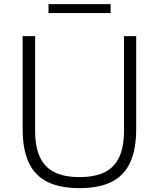

<svg xmlns="http://www.w3.org/2000/svg" viewBox="-20 -918 782 946"><path d="M91.5 -283V-740H153V-275.5Q153 -194.5 176.5 -144Q200 -93.5 248.2 -69.5Q296.5 -45.5 372 -45.5Q447.5 -45.5 495.8 -69.5Q544 -93.5 567.5 -144Q591 -194.5 591 -275.5V-740H651V-283Q651 -181 621 -116.8Q591 -52.5 529.5 -21.8Q468 9 372 9Q275.5 9 213.8 -21.8Q152 -52.5 121.8 -117Q91.5 -181.5 91.5 -283ZM219 -853.5V-897.5H525V-853.5Z"/></svg>

Font: Encode Sans Semi Expanded Light
Style: Regular
Weight: 300
Width: 6
Designer: Multiple Designers
Foundry: Impallari Type
Version: Version 2.000